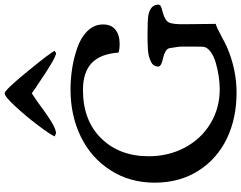

<svg xmlns="http://www.w3.org/2000/svg" viewBox="-124 -884 1022 813"><g transform="rotate(-90 386.5 -478.0)"><path d="M214.8 -756.8Q222.7 -775.4 261 -826.4Q299.3 -877.4 341.6 -923.1Q383.8 -968.8 397.5 -968.8Q411.1 -968.8 491.7 -870.1Q572.3 -771.5 577.1 -756.8L566.9 -751Q546.4 -752.4 442.4 -823.2L424.8 -835V-834.5L397.5 -854L380.9 -842.8Q370.1 -836.4 336.9 -811.8Q303.7 -787.1 275.4 -770Q247.1 -752.9 229 -751ZM413.6 -689.9Q458 -689.9 503.2 -682.9Q548.3 -675.8 591.6 -660.6Q634.8 -645.5 661.9 -617.4Q689 -589.4 689 -552.2Q689 -517.1 666.5 -499.5Q644 -481.9 607.4 -481.9Q583 -481.9 569.8 -486.8Q564.5 -562.5 525.9 -599.9Q487.3 -637.2 411.1 -637.2Q282.7 -637.2 206.8 -560.1Q130.9 -482.9 130.9 -358.9Q130.9 -275.4 167 -206.8Q203.1 -138.2 268.3 -98.1Q333.5 -58.1 415 -58.1Q440.9 -58.1 470.2 -62.5Q499.5 -66.9 527.8 -75.2Q556.2 -83.5 575.2 -98.1Q594.2 -112.8 594.7 -130.9Q595.2 -144 595.2 -163.1V-221.2Q595.2 -229 592.3 -246.6Q589.4 -264.2 588.9 -268.6Q587.9 -279.8 575.4 -287.1Q563 -294.4 548.6 -297.4Q534.2 -300.3 522.5 -305.4Q510.7 -310.5 510.7 -317.9Q510.7 -328.6 515.9 -336.7Q521 -344.7 532 -349.6Q543 -354.5 553.7 -357.7Q564.5 -360.8 582.5 -362.1Q600.6 -363.3 612.8 -363.5Q625 -363.8 645 -363.8Q708 -363.8 727.1 -360.4Q772.9 -351.6 772.9 -317.9Q772.9 -314.5 770.8 -311.5Q768.6 -308.6 763.9 -306.6Q759.3 -304.7 755.6 -303.5Q752 -302.2 745.8 -300.8Q739.7 -299.3 737.8 -298.8Q704.6 -289.1 697 -272.5Q689.5 -255.9 689.9 -211.4L691.4 -75.2Q673.8 -69.8 639.2 -51Q604.5 -32.2 590.8 -26.4Q497.1 13.2 399.9 13.2Q291.5 13.2 205.6 -28.1Q119.6 -69.3 69.3 -148.7Q19 -228 19 -333.5Q19 -439 71.8 -521Q124.5 -603 214.1 -646.5Q303.7 -689.9 413.6 -689.9Z"/></g></svg>

Font: Corben
Style: Regular
Weight: 400
Designer: vernon adams
Foundry: vernon adams
Version: Version 1.100